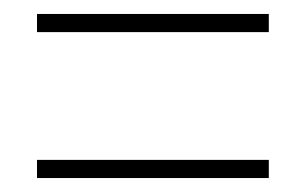

<svg xmlns="http://www.w3.org/2000/svg" viewBox="-20 -556 439 275"><path d="M33 -510V-536H365V-510ZM33 -301V-327H365V-301Z"/></svg>

Font: Noto Sans Malayalam UI ExtraCondensed Thin
Style: Regular
Weight: 100
Width: 2
Designer: Jelle Bosma - Monotype Design Team
Foundry: Monotype Imaging Inc.
Version: Version 2.104; ttfautohint (v1.8.4.7-5d5b)